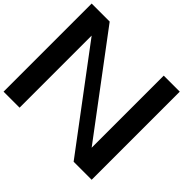

<svg xmlns="http://www.w3.org/2000/svg" viewBox="-221 -1071 1541 1541"><g transform="rotate(45 550.0 -300.0)"><path d="M204.6 -800H0V200H181.8V-618.2L795.4 200H1000V-800H818.2V18.2Z"/></g></svg>

Font: Kubos
Style: Light
Weight: 300
Version: Version 001.000